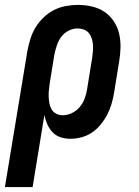

<svg xmlns="http://www.w3.org/2000/svg" viewBox="-47 -558 567 783"><path d="M-27 205 65 -352Q70 -377 77.5 -401Q85 -425 98.5 -447Q112 -469 131.5 -487.5Q151 -506 174 -517.5Q197 -529 222 -533.5Q247 -538 271 -538Q300 -538 328 -531.5Q356 -525 378.5 -510Q401 -495 416.5 -472Q432 -449 438.5 -422Q445 -395 444.5 -366Q444 -337 439 -308L418 -178Q414 -155 407.5 -133Q401 -111 390 -90Q379 -69 363.5 -50Q348 -31 328 -17.5Q308 -4 285 2Q262 8 240 8Q219 8 199.5 1.5Q180 -5 167 -19Q154 -33 146 -51Q138 -69 134 -89L86 205ZM208 -88Q228 -88 246.5 -97Q265 -106 278 -121.5Q291 -137 298 -155.5Q305 -174 308 -193L329 -323Q331 -337 332 -350Q333 -363 332 -376Q331 -389 327 -401.5Q323 -414 315 -423.5Q307 -433 295 -437.5Q283 -442 269 -442Q251 -442 233 -433Q215 -424 203 -408Q191 -392 185 -373.5Q179 -355 175 -337L156 -220Q154 -206 152.5 -192Q151 -178 151.5 -164Q152 -150 154.5 -136.5Q157 -123 163.5 -112Q170 -101 182 -94.5Q194 -88 208 -88Z"/></svg>

Font: Iosevka Slab
Style: Bold Italic
Weight: 700
Italic angle: -9°
Monospace: yes
Designer: Belleve Invis
Foundry: Belleve Invis
Version: Version 11.1.0; ttfautohint (v1.8.3)